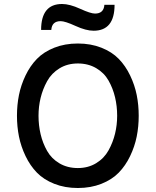

<svg xmlns="http://www.w3.org/2000/svg" viewBox="-20 -930 780 962"><path d="M449 -776Q411 -776 358.5 -800Q306 -824 284 -824Q240 -824 237 -780H186Q186 -910 291 -910Q329 -910 381.5 -886Q434 -862 456 -862Q500 -862 503 -906H554Q554 -776 449 -776ZM488 -9Q435 12 370 12Q305 12 252 -9Q199 -30 165 -65Q131 -100 108 -148Q85 -196 75 -246Q65 -296 65 -350Q65 -404 75 -454Q85 -504 108 -552Q131 -600 165 -635Q199 -670 252 -691Q305 -712 370 -712Q435 -712 488 -691Q541 -670 575 -635Q609 -600 632 -552Q655 -504 665 -454Q675 -404 675 -350Q675 -296 665 -246Q655 -196 632 -148Q609 -100 575 -65Q541 -30 488 -9ZM567 -350Q567 -398 556.5 -442.5Q546 -487 524 -526Q502 -565 462 -588.5Q422 -612 370 -612Q318 -612 278 -587.5Q238 -563 216 -523Q194 -483 183.5 -439.5Q173 -396 173 -350Q173 -302 183.5 -257.5Q194 -213 216 -174Q238 -135 278 -111.5Q318 -88 370 -88Q422 -88 462 -112.5Q502 -137 524 -177Q546 -217 556.5 -260.5Q567 -304 567 -350Z"/></svg>

Font: Overpass Light
Style: Bold
Weight: 600
Designer: Delve Withrington, Thomas Jockin
Foundry: Delve Fonts
Version: Version 3.000;DELV;Overpass